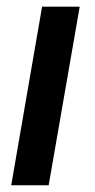

<svg xmlns="http://www.w3.org/2000/svg" viewBox="-20 -548 282 568"><path d="M215.8 -528.3 124 0H13.2L104.5 -528.3Z"/></svg>

Font: Roboto Condensed Medium
Style: Italic
Weight: 500
Italic angle: -12°
Designer: Christian Robertson
Foundry: Google
Version: Version 3.0; 2020